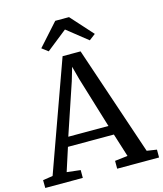

<svg xmlns="http://www.w3.org/2000/svg" viewBox="-145 -1070 994 1171"><g transform="rotate(-15 352.5 -484.5)"><path d="M55.5 -59 303.5 -749H417L649.5 -59L712 -49.5V0H447.5V-49.5L528.5 -59L482 -206.5H192L144.5 -59.5L230.5 -49.5V0H-6.5L-7 -49.5ZM463.5 -265.5 365 -589 343 -671.5 318 -586.5 210 -265.5ZM229.5 -799.5 190.5 -829 316 -969H403L528.5 -829.5L489 -799.5L359.5 -902.5Z"/></g></svg>

Font: Merriweather Light 18pt
Style: Regular
Weight: 400
Version: Version 2.100